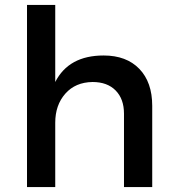

<svg xmlns="http://www.w3.org/2000/svg" viewBox="-20 -762 709 782"><path d="M402 -536Q495 -536 547.5 -481.5Q600 -427 600 -331V0H485V-299Q485 -359 451 -393.5Q417 -428 357 -428Q287 -427 246 -380.5Q205 -334 205 -262V0H90V-742H205V-428Q260 -536 402 -536Z"/></svg>

Font: Montserrat-Arabic
Style: Regular
Weight: 400
Designer: Mohamed Gaber
Foundry: Kief Type Foundry
Version: Version 5.008;PS 005.008;hotconv 1.0.88;makeotf.lib2.5.64775